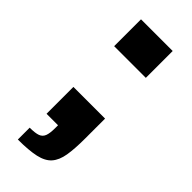

<svg xmlns="http://www.w3.org/2000/svg" viewBox="-217 -548 733 733"><g transform="rotate(45 149.5 -181.5)"><path d="M56 147V83Q86 83 100.5 77.5Q115 72 120.5 57.5Q126 43 126 16V0H64V-145H235V-37Q235 18 229 54Q223 90 205 110.5Q187 131 151 139Q115 147 56 147ZM64 -365V-510H235V-365Z"/></g></svg>

Font: Saira Thin
Style: Bold
Weight: 700
Version: Version 1.101